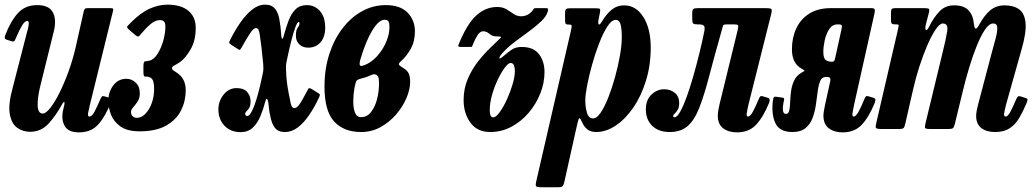

<svg xmlns="http://www.w3.org/2000/svg" viewBox="-23 -555 4440 826"><path d="M-0.5 -403.5Q22.5 -463.5 53.8 -498.2Q85 -533 137 -533Q189 -533 205 -500.8Q221 -468.5 208 -418L153 -196Q138 -138 139 -102.2Q140 -66.5 161 -66.5Q174.5 -66.5 194 -91.5Q213.5 -116.5 234 -158Q254.5 -199.5 272.5 -249.5Q290.5 -299.5 302 -349.5L337 -505Q338.5 -512.5 341.5 -516.2Q344.5 -520 353.5 -520H448.5Q460 -520 462.8 -518.2Q465.5 -516.5 463 -507L364 -105Q360 -89 356.5 -71.2Q353 -53.5 361.5 -53.5Q372.5 -53.5 383.5 -74.2Q394.5 -95 409.5 -130Q413 -137.5 415.8 -140.2Q418.5 -143 428.5 -140L446 -135Q454.5 -132.5 456 -128.5Q457.5 -124.5 454.5 -115.5Q431 -55 400.2 -20.2Q369.5 14.5 317 14.5Q270.5 14.5 255.2 -13.2Q240 -41 248 -79L254 -105Q256 -115 252.8 -115.8Q249.5 -116.5 245.5 -109Q218.5 -59 186.2 -23.5Q154 12 106 12Q76 12 51.5 -5Q27 -22 19.2 -63.5Q11.5 -105 32 -179L92.5 -414Q94.5 -420.5 97.5 -432.8Q100.5 -445 100.8 -455Q101 -465 94.5 -465Q83.5 -465 71.2 -444.2Q59 -423.5 43.5 -387Q41 -380.5 38 -377.8Q35 -375 25.5 -378L6.5 -384Q-1.5 -386.5 -2.5 -390.5Q-3.5 -394.5 -0.5 -403.5Z M443 -120Q443 -159.5 464.5 -187.8Q486 -216 520.5 -216Q544 -216 561.2 -199.2Q578.5 -182.5 578.5 -153.5Q578.5 -132.5 569 -118.2Q559.5 -104 550 -93.5Q540.5 -83 540.5 -73Q540.5 -61.5 547.8 -54.8Q555 -48 565.5 -48Q585.5 -48 602.5 -65.5Q619.5 -83 629.8 -111.2Q640 -139.5 640 -171.5Q640 -196.5 635.2 -208.2Q630.5 -220 618.5 -223.5Q609.5 -226 604 -225.5Q598.5 -225 596.2 -228.8Q594 -232.5 594 -247V-268Q594 -290 600.2 -290.8Q606.5 -291.5 619.5 -294Q639.5 -298.5 655.2 -323.8Q671 -349 679.8 -381.5Q688.5 -414 688.5 -439.5Q688.5 -456 682.8 -462.2Q677 -468.5 665 -468.5Q648.5 -468.5 631.2 -456.2Q614 -444 589 -415Q580.5 -405.5 575.8 -400Q571 -394.5 560 -403.5L531.5 -428Q520.5 -437 525 -442.2Q529.5 -447.5 538.5 -456.5Q581.5 -500 620.5 -517.5Q659.5 -535 697 -535Q755.5 -535 787.2 -508.8Q819 -482.5 819 -435Q819 -380 796.5 -341.8Q774 -303.5 751.5 -288Q734.5 -277 725.8 -272.8Q717 -268.5 717 -261Q717 -255 725.2 -250.5Q733.5 -246 746.5 -235.5Q776 -212 776 -166Q776 -120.5 756 -80.2Q736 -40 692.2 -15Q648.5 10 578 10Q524 10 494.8 -11.2Q465.5 -32.5 454.2 -62.8Q443 -93 443 -120Z M916.5 -83.5Q916.5 -120 939 -148Q961.5 -176 995 -176Q1026 -176 1040.5 -159Q1055 -142 1055 -119Q1054.5 -99.5 1048.8 -90.2Q1043 -81 1037.5 -76.2Q1032 -71.5 1032 -65.5Q1032 -56 1041 -56Q1054.5 -56 1071 -100.5Q1087.5 -145 1102.5 -215.5Q1106.5 -234.5 1108.8 -245.2Q1111 -256 1109.5 -278Q1106 -317 1101.8 -352Q1097.5 -387 1094 -409.5Q1092 -419 1089.2 -426.5Q1086.5 -434 1077.5 -434Q1067.5 -434 1052 -410.5Q1036.5 -387 1017.5 -352.5Q1012.5 -344 1010.2 -341.2Q1008 -338.5 999.5 -344.5L971.5 -362.5Q963 -368 963 -371.5Q963 -375 967.5 -384Q987.5 -424 1011.2 -458.2Q1035 -492.5 1061.8 -513.8Q1088.5 -535 1118 -535Q1147 -535 1161.8 -515.5Q1176.5 -496 1180.5 -461Q1182 -451 1183.8 -439Q1185.5 -427 1186 -415.5Q1187 -392 1190.5 -388.8Q1194 -385.5 1198.5 -404Q1207.5 -437.5 1218.8 -467Q1230 -496.5 1248.5 -514.8Q1267 -533 1297 -533Q1331 -533 1353.5 -507.5Q1376 -482 1376 -436Q1376 -395.5 1355.8 -372.8Q1335.5 -350 1303 -350Q1279.5 -350 1264.8 -364Q1250 -378 1250 -401Q1250 -426.5 1257.5 -435.5Q1265 -444.5 1265.5 -455Q1265.5 -460.5 1262 -460.5Q1256.5 -460.5 1248.5 -439.8Q1240.5 -419 1231.5 -384.5Q1222.5 -350 1214 -309.5Q1211 -294 1208.8 -284.5Q1206.5 -275 1207.5 -256Q1208.5 -223.5 1211.5 -200.2Q1214.5 -177 1218.5 -156.2Q1222.5 -135.5 1227.5 -111Q1229 -103 1233 -96.5Q1237 -90 1243.5 -90Q1254.5 -90 1266.8 -108.2Q1279 -126.5 1295.5 -158.5Q1301 -168.5 1303.8 -173.5Q1306.5 -178.5 1318 -172L1340.5 -158Q1351 -152 1352.8 -148.8Q1354.5 -145.5 1348.5 -133.5Q1330 -94 1307.5 -60.8Q1285 -27.5 1258.8 -7.2Q1232.5 13 1201.5 13Q1174.5 13 1160 -4.5Q1145.5 -22 1139 -60Q1136 -72 1134.8 -83Q1133.5 -94 1131.5 -112.5Q1130.5 -122 1126.5 -128.5Q1122.5 -135 1118 -117Q1109.5 -84 1096.8 -54Q1084 -24 1063.8 -5.2Q1043.5 13.5 1012 13.5Q969 13.5 942.8 -14.2Q916.5 -42 916.5 -83.5Z M1373 -182.5Q1373 -258.5 1393.8 -322.5Q1414.5 -386.5 1451 -433.8Q1487.5 -481 1535 -507Q1582.5 -533 1636.5 -533Q1699.5 -533 1730.8 -500.2Q1762 -467.5 1762 -420.5Q1762 -376.5 1743.8 -344.5Q1725.5 -312.5 1703.5 -293Q1692 -283 1693.2 -277.8Q1694.5 -272.5 1712.5 -262Q1729.5 -252 1735.5 -238.5Q1741.5 -225 1741.5 -203Q1741.5 -170.5 1725.5 -133Q1709.5 -95.5 1680.8 -62.2Q1652 -29 1613.8 -8Q1575.5 13 1530.5 13Q1456.5 13 1414.8 -32Q1373 -77 1373 -182.5ZM1543 -274Q1573.5 -285 1598.5 -312.5Q1623.5 -340 1638 -373.8Q1652.5 -407.5 1652.5 -437.5Q1652.5 -456 1648.2 -463Q1644 -470 1631 -470Q1607 -470 1579.2 -425Q1551.5 -380 1528.5 -303Q1522.5 -283 1524.8 -275.5Q1527 -268 1543 -274ZM1570 -230.5Q1557.5 -224.5 1547.2 -221.8Q1537 -219 1525.5 -215.5Q1512 -212 1508.8 -203.8Q1505.5 -195.5 1502 -176.5Q1497 -149 1496.8 -120Q1496.5 -91 1504 -71Q1511.5 -51 1530.5 -51Q1556 -51 1573.2 -73Q1590.5 -95 1599 -128.2Q1607.5 -161.5 1607.5 -195Q1607.5 -213 1605.8 -219.5Q1604 -226 1599 -231Q1594.5 -235 1587.8 -235.5Q1581 -236 1570 -230.5Z M1949 -361Q1984.5 -450 2025 -487.5Q2065.5 -525 2116 -525Q2139.5 -525 2156 -515Q2172.5 -505 2187 -495Q2201.5 -485 2218.5 -485Q2236 -485 2249 -492.8Q2262 -500.5 2269.5 -511.5Q2272.5 -516 2273.8 -518Q2275 -520 2282 -520H2325.5Q2334 -520 2334.8 -516.5Q2335.5 -513 2333.5 -505.5Q2327.5 -484.5 2305.5 -463.5Q2283.5 -442.5 2253.8 -420.8Q2224 -399 2193.5 -376.2Q2163 -353.5 2140 -328.5Q2125.5 -312.5 2125.5 -305.2Q2125.5 -298 2144.5 -315Q2163 -331 2179.5 -342Q2196 -353 2221.5 -353Q2272 -353 2295.8 -322Q2319.5 -291 2319.5 -245Q2319.5 -197.5 2301 -151.8Q2282.5 -106 2250.5 -68.8Q2218.5 -31.5 2176.2 -9.2Q2134 13 2086.5 13Q2030 13 2000.8 -27.2Q1971.5 -67.5 1971.5 -124.5Q1971.5 -174 1989.5 -215.8Q2007.5 -257.5 2033.8 -290.8Q2060 -324 2086.2 -349Q2112.5 -374 2129 -390.5Q2135.5 -396.5 2129.2 -397.5Q2123 -398.5 2111.5 -398.5Q2095 -398.5 2082.5 -409.5Q2070 -420.5 2055.5 -420.5Q2042.5 -420.5 2031.8 -404.2Q2021 -388 2011 -363Q2009 -358 2008.2 -355.5Q2007.5 -353 2002 -353H1960Q1945.5 -353 1949 -361ZM2084 -80.5Q2084 -50 2099 -50Q2110 -50 2126 -71.5Q2142 -93 2157 -125.5Q2172 -158 2182 -191.8Q2192 -225.5 2192 -250Q2192 -264.5 2188 -274.2Q2184 -284 2173.5 -284Q2164 -284 2149.2 -264.8Q2134.5 -245.5 2119.5 -214.5Q2104.5 -183.5 2094.2 -148.2Q2084 -113 2084 -80.5Z M2431 -519.5H2539.5Q2555.5 -519.5 2558 -516.2Q2560.5 -513 2557.5 -498.5L2552.5 -473Q2548.5 -453.5 2552.8 -450Q2557 -446.5 2567.5 -464Q2586 -495 2608.8 -513.5Q2631.5 -532 2662 -532Q2713 -532 2744.8 -481.8Q2776.5 -431.5 2776.5 -350.5Q2776.5 -274.5 2756.2 -208.5Q2736 -142.5 2702 -92.8Q2668 -43 2626.2 -15Q2584.5 13 2541.5 13Q2517.5 13 2503.2 1Q2489 -11 2481.5 -28.5Q2473.5 -46.5 2470 -46.8Q2466.5 -47 2461 -24L2405 227Q2402 240 2397.8 245.2Q2393.5 250.5 2378 250.5H2303Q2285 250.5 2282.8 245.2Q2280.5 240 2283.5 227L2433.5 -424.5Q2436.5 -438 2436.5 -443.8Q2436.5 -449.5 2424.5 -449.5H2421Q2412 -449.5 2410 -453.8Q2408 -458 2408 -471V-498.5Q2408 -513 2412.8 -516.2Q2417.5 -519.5 2431 -519.5ZM2495 -123.5Q2495 -95.5 2502 -70.5Q2509 -45.5 2528.5 -45.5Q2544.5 -45.5 2561.5 -70.8Q2578.5 -96 2594.5 -137Q2610.5 -178 2623.5 -225.2Q2636.5 -272.5 2644.2 -317.2Q2652 -362 2652 -394.5Q2652 -428.5 2647 -449Q2642 -469.5 2625.5 -469.5Q2608.5 -469.5 2590.2 -441.5Q2572 -413.5 2555 -369.8Q2538 -326 2524.5 -277.8Q2511 -229.5 2503 -188Q2495 -146.5 2495 -123.5Z M2755.5 -84.5Q2755.5 -125.5 2779.8 -148.2Q2804 -171 2833.5 -171Q2862 -171 2880.5 -155.2Q2899 -139.5 2899 -111.5Q2899 -93 2892.5 -82.5Q2886 -72 2879.5 -66.2Q2873 -60.5 2873 -56Q2873 -50.5 2879 -50.5Q2890 -50.5 2903.5 -74.8Q2917 -99 2931.5 -139.2Q2946 -179.5 2960 -228.5Q2974 -277.5 2986.2 -327.5Q2998.5 -377.5 3007 -420.5Q3010.5 -438.5 3005.2 -444.2Q3000 -450 2984.5 -450H2979.5Q2963.5 -450 2959.2 -454Q2955 -458 2955 -474.5V-497.5Q2955 -513 2960 -516.5Q2965 -520 2980 -520H3271.5Q3292.5 -520 3295.8 -515.8Q3299 -511.5 3294.5 -493.5L3197 -105Q3195.5 -98.5 3192.2 -83.2Q3189 -68 3189 -64.5Q3189 -53.5 3194.5 -53.5Q3204.5 -53.5 3215.8 -74.2Q3227 -95 3241.5 -129.5Q3245 -138 3248.2 -140.5Q3251.5 -143 3259.5 -140.5L3279.5 -134.5Q3287.5 -132 3288 -126.8Q3288.5 -121.5 3285.5 -112Q3260 -50 3229.2 -17.8Q3198.5 14.5 3147.5 14.5Q3112 14.5 3088.5 -2.8Q3065 -20 3065 -58Q3065 -67.5 3067.5 -81.8Q3070 -96 3072.5 -106.5L3151.5 -429.5Q3154.5 -442.5 3152 -446.2Q3149.5 -450 3137.5 -450H3103.5Q3088.5 -450 3087.5 -444.5Q3086.5 -439 3082 -424.5Q3050 -312 3028.5 -229.5Q3007 -147 2986.2 -93.2Q2965.5 -39.5 2936 -13.2Q2906.5 13 2858 13Q2810 13 2782.8 -13.8Q2755.5 -40.5 2755.5 -84.5Z M3301.5 -118Q3302.5 -124.5 3304 -132.2Q3305.5 -140 3314 -139L3332.5 -136.5Q3340 -135.5 3345.5 -134.5Q3351 -133.5 3350.5 -127Q3336.5 -65 3357.5 -65Q3369 -65 3372.2 -78.8Q3375.5 -92.5 3376.2 -114.5Q3377 -136.5 3380 -161Q3383 -185.5 3392.8 -207.2Q3402.5 -229 3424.5 -242Q3437 -249.5 3438.5 -250.5Q3440 -251.5 3422.5 -261.5Q3405 -271.5 3394.5 -291.5Q3384 -311.5 3384 -343Q3384 -392.5 3402.5 -432.5Q3421 -472.5 3458.2 -496.2Q3495.5 -520 3551.5 -520H3726Q3736.5 -520 3739.2 -515.5Q3742 -511 3739.5 -499L3651.5 -105Q3650.5 -98.5 3647.2 -83.2Q3644 -68 3644 -64.5Q3644 -53.5 3649 -53.5Q3659 -53.5 3670.5 -74.2Q3682 -95 3696 -129.5Q3699.5 -138 3702.8 -140.5Q3706 -143 3714 -140.5L3734 -134.5Q3742.5 -132 3743 -126.8Q3743.5 -121.5 3740 -112Q3714.5 -50 3683.8 -17.8Q3653 14.5 3602 14.5Q3566.5 14.5 3543 -2.8Q3519.5 -20 3519.5 -58Q3519.5 -67.5 3522.2 -81.8Q3525 -96 3527 -106.5L3549 -206.5Q3550.5 -214.5 3548 -219.2Q3545.5 -224 3531 -224H3529.5Q3513 -224 3505.8 -207Q3498.5 -190 3495 -163Q3491.5 -136 3487.2 -105.5Q3483 -75 3473 -48Q3463 -21 3442.5 -4Q3422 13 3386.5 13Q3332 13 3313.8 -23.2Q3295.5 -59.5 3301.5 -118ZM3597 -428Q3600.5 -443.5 3597.2 -446.8Q3594 -450 3586 -450H3580Q3557.5 -450 3544 -429Q3530.5 -408 3524.8 -380.5Q3519 -353 3519 -332.5Q3519 -303.5 3530 -296.5Q3541 -289.5 3553.5 -289.5H3558Q3566.5 -289.5 3569 -301Z M3830 -520H3951Q3967.5 -520 3972 -517.8Q3976.5 -515.5 3973.5 -501.5L3960 -449.5Q3955.5 -429.5 3960.8 -426.2Q3966 -423 3977 -445.5Q3994.5 -480.5 4019 -506.2Q4043.5 -532 4081.5 -532Q4124.5 -532 4144.2 -510Q4164 -488 4166.5 -453.5Q4169 -432.5 4174.5 -431.8Q4180 -431 4190.5 -450.5Q4213 -491 4238.2 -511.5Q4263.5 -532 4299 -532Q4337.5 -532 4361.2 -515Q4385 -498 4389 -456.2Q4393 -414.5 4371.5 -341L4305 -104.5Q4303 -97 4299.8 -82.5Q4296.5 -68 4296.5 -64.5Q4296.5 -53.5 4303 -53.5Q4313 -53.5 4324 -74.5Q4335 -95.5 4349.5 -129.5Q4353 -137.5 4356.5 -140Q4360 -142.5 4369 -140L4385.5 -134.5Q4395.5 -132 4397 -128.2Q4398.5 -124.5 4394 -113Q4378.5 -76 4361.8 -47.5Q4345 -19 4320.5 -3Q4296 13 4258 13Q4221 13 4198.8 -4Q4176.5 -21 4176.5 -56.5Q4176.5 -66 4178.8 -78.8Q4181 -91.5 4184 -102L4242.5 -324Q4253.5 -363 4261 -392.2Q4268.5 -421.5 4267.2 -437.8Q4266 -454 4249.5 -454Q4232.5 -454 4214.5 -427.5Q4196.5 -401 4179 -357.5Q4161.5 -314 4145.8 -261.8Q4130 -209.5 4118 -158.5L4084.5 -20.5Q4081.5 -8.5 4077.2 -4.2Q4073 0 4057.5 0H3979.5Q3958.5 0 3956.8 -4.5Q3955 -9 3959 -26.5L4033 -332.5Q4047 -388.5 4052 -421.2Q4057 -454 4033 -454Q4020 -454 4002.8 -429Q3985.5 -404 3967.2 -362.2Q3949 -320.5 3932.5 -269.5Q3916 -218.5 3904.5 -167L3871.5 -22.5Q3868.5 -9 3864.5 -4.5Q3860.5 0 3843.5 0H3770.5Q3747 0 3745 -5.2Q3743 -10.5 3747.5 -29L3839.5 -425.5Q3843 -441.5 3843.5 -445.8Q3844 -450 3834 -450H3831.5Q3818.5 -450 3814.2 -453Q3810 -456 3810 -471V-496.5Q3810 -511 3812.8 -515.5Q3815.5 -520 3830 -520Z"/></svg>

Font: Besley* Condensed Semi
Style: Italic
Weight: 600
Width: 3
Italic angle: -13°
Designer: Owen Earl
Foundry: indestructible type*
Version: Version 3.000; ttfautohint (v1.8.3)